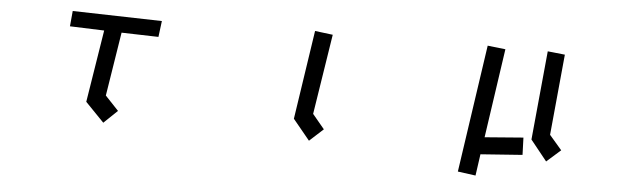

<svg xmlns="http://www.w3.org/2000/svg" viewBox="-44 -671 3088 942"><g transform="rotate(5 1500.0 -200.0)"><path d="M386 -74 443 -430 274 -436 281 -512 721 -501 711 -422 529 -427 479 -113 545 -43 478 21Z M1408 -80 1474 -518 1562 -507 1500 -112 1559 -41 1491 21Z M2320 120 2232 108 2324 -520 2412 -510 2348 -71 2538 -86 2541 -1 2335 14ZM2578 -80 2620 -518 2705 -509 2667 -111 2728 -40 2659 21Z"/></g></svg>

Font: Moralerspace Krypton JPDOC
Style: Regular
Weight: 400
Version: v0.0.6; ttfautohint (v1.8.4.7-5d5b-dirty) -l 6 -r 45 -G 200 